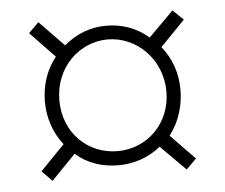

<svg xmlns="http://www.w3.org/2000/svg" viewBox="-40 -617 621 529"><g transform="rotate(-5 270.5 -353.0)"><path d="M83 -353C83 -310 96 -268 124 -232L57 -163L85 -134L152 -203C185 -174 226 -161 270 -161C311 -161 353 -174 387 -202L456 -133L484 -161L417 -230C446 -267 458 -312 458 -354C458 -399 444 -440 416 -475L484 -545L455 -573L386 -504C352 -534 311 -547 269 -547C225 -547 187 -532 152 -503L84 -573L56 -545L124 -474C97 -441 83 -398 83 -353ZM123 -353C123 -445 192 -509 270 -509C350 -509 419 -441 419 -352C419 -265 354 -200 271 -200C189 -200 123 -263 123 -353Z"/></g></svg>

Font: Noto Sans Display Condensed Light
Style: Regular
Weight: 300
Width: 3
Designer: Monotype Design Team
Foundry: Monotype Imaging Inc.
Version: Version 1.900